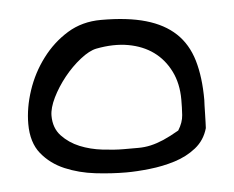

<svg xmlns="http://www.w3.org/2000/svg" viewBox="-35 -353 478 393"><g transform="rotate(-5 204.5 -156.5)"><path d="M18.6 -115.2Q18.6 -148.4 30.3 -183.6Q42 -218.8 64 -248Q85.9 -277.3 116.2 -295.9Q146.5 -314.5 185.5 -314.5Q240.2 -314.5 277.3 -303.7Q314.5 -293 337.9 -271Q361.3 -249 371.6 -214.4Q381.8 -179.7 381.8 -132.8Q381.8 -129.9 381.3 -121.6Q380.9 -113.3 380.9 -104.5Q380.9 -95.7 380.4 -87.4Q379.9 -79.1 379.9 -75.2Q373 -50.8 354 -35.6Q335 -20.5 310.1 -12.7Q285.2 -4.9 258.3 -2Q231.4 1 210 1Q179.7 1 146.5 -2.9Q113.3 -6.8 84.5 -19Q55.7 -31.2 37.1 -54.2Q18.6 -77.1 18.6 -115.2ZM67.4 -127.9Q67.4 -102.5 82.5 -86.4Q97.7 -70.3 119.1 -61.5Q140.6 -52.7 165.5 -49.8Q190.4 -46.9 208 -46.9Q225.6 -46.9 238.8 -46.9Q252 -46.9 264.6 -49.8Q277.3 -52.7 291 -58.6Q304.7 -64.5 323.2 -75.2Q333 -90.8 334 -106Q335 -121.1 335 -137.7Q335 -170.9 322.3 -196.3Q309.6 -221.7 288.1 -237.3Q266.6 -252.9 236.8 -258.3Q207 -263.7 170.9 -256.8Q156.2 -253.9 137.7 -239.3Q119.1 -224.6 103.5 -205.1Q87.9 -185.5 77.6 -164.6Q67.4 -143.6 67.4 -127.9Z"/></g></svg>

Font: Swanky and Moo Moo
Style: Regular
Weight: 400
Designer: Kimberly Geswein
Foundry: Kimberly Geswein
Version: Version 1.002 2001